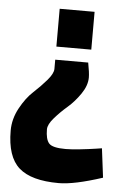

<svg xmlns="http://www.w3.org/2000/svg" viewBox="-52 -537 504 789"><g transform="rotate(5 200.0 -142.0)"><path d="M5 17Q5 -31 29.5 -76Q54 -121 83.5 -148Q113 -175 137.5 -203.5Q162 -232 162 -251V-289H298Q306 -248 306 -228Q306 -195 282 -160Q258 -125 229.5 -100.5Q201 -76 177 -48.5Q153 -21 153 -1Q153 40 167.5 56.5Q182 73 236 73Q259 73 296 69Q333 65 359 61L385 57L400 177Q284 215 220 215Q107 215 56 170Q5 125 5 17ZM306 -499V-343H162V-499Z"/></g></svg>

Font: TypoPRO Titillium Maps
Style: 999 wt
Weight: 900
Designer: Campivisivi
Foundry: Accademia di Belle Arti di Urbino and students of MA course of Visual design
Version: Version 001.001